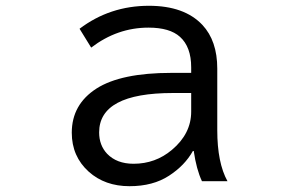

<svg xmlns="http://www.w3.org/2000/svg" viewBox="-20 -599 1040 661"><path d="M638.2 -348.1V-367.2Q638.2 -437.5 599.6 -472.2Q564.5 -503.9 491.2 -503.9Q383.8 -503.9 293.9 -435.1L253.9 -500Q358.4 -579.1 492.7 -579.1Q614.7 -579.1 676.8 -513.2Q728 -458.5 728 -362.8V-150.9Q728 -38.6 763.2 24.9H675.3Q656.2 -15.6 647 -79.1H644Q616.2 -29.3 562 5.9Q506.8 42 425.8 42Q341.3 42 285.6 -7.8Q227.1 -60.5 227.1 -142.1Q227.1 -239.7 312.5 -294.4Q397 -348.1 569.8 -348.1ZM638.2 -278.8H575.2Q321.3 -278.8 321.3 -143.1Q321.3 -99.1 348.6 -69.8Q381.8 -35.2 439.9 -35.2Q515.1 -35.2 571.8 -83Q638.2 -138.7 638.2 -214.8Z"/></svg>

Font: FORM UDPGothic
Style: Regular
Weight: 400
Foundry: Pronama LLC
Version: Version 1.05101